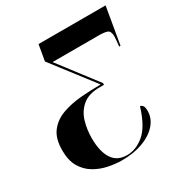

<svg xmlns="http://www.w3.org/2000/svg" viewBox="-169 -840 927 977"><g transform="rotate(-30 294.5 -351.5)"><path d="M269 11Q231 11 189 2.5Q147 -6 110.5 -27.5Q74 -49 51.5 -87Q29 -125 29 -185Q29 -254 59 -293Q89 -332 139 -350Q189 -368 248.5 -373Q308 -378 366 -378L179 -621L195 -714H589L552 -498H544Q546 -517 547.5 -531Q549 -545 549 -554Q549 -587 531.5 -593Q514 -599 485 -599H211L380 -378V-368H356Q290 -368 254 -338Q218 -308 204 -261.5Q190 -215 190 -164Q190 -85 218 -42Q246 1 304 1Q357 1 405 -39.5Q453 -80 484 -182Q492 -182 499 -173.5Q506 -165 506 -142Q506 -99 475.5 -64Q445 -29 391.5 -9Q338 11 269 11Z"/></g></svg>

Font: Noto Serif Display ExtraCondensed Black
Style: Italic
Weight: 900
Width: 2
Italic angle: -12°
Designer: Monotype Design Team
Foundry: Monotype Imaging Inc.
Version: Version 2.009